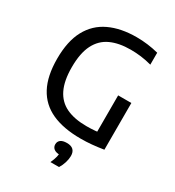

<svg xmlns="http://www.w3.org/2000/svg" viewBox="-228 -883 1143 1253"><g transform="rotate(30 343.0 -256.0)"><path d="M442.5 7Q312.5 7 225.2 -32.8Q138 -72.5 93.8 -155.5Q49.5 -238.5 49.5 -368.5Q49.5 -501 95 -585Q140.5 -669 225.8 -709.2Q311 -749.5 429.5 -749.5Q472 -749.5 513.2 -744.2Q554.5 -739 595.5 -728.5V-638.5Q552.5 -650 513.8 -654.8Q475 -659.5 437 -659.5Q348.5 -659.5 286.8 -631Q225 -602.5 192.5 -538.5Q160 -474.5 160 -368Q160 -266.5 190.8 -203.5Q221.5 -140.5 282.5 -111.5Q343.5 -82.5 435 -82.5Q469 -82.5 500 -85.2Q531 -88 557.5 -92.5L514 -51V-360H613.5V-8Q566.5 -0.5 525.5 3.2Q484.5 7 442.5 7ZM349 238Q363 207.5 368 185.8Q373 164 373 142L390.5 167H381.5Q349 167 333.5 154.5Q318 142 318 121.5Q318 100.5 333.5 88.2Q349 76 380.5 76Q413 76 429 91.5Q445 107 445 137Q445 160 436.8 187.2Q428.5 214.5 413.5 238Z"/></g></svg>

Font: Encode Sans Condensed Thin Medium
Style: Regular
Weight: 500
Version: Version 3.002